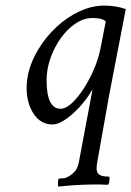

<svg xmlns="http://www.w3.org/2000/svg" viewBox="-20 -445 475 694"><path d="M356.4 -424.8Q399.4 -424.8 434.6 -412.1L375 -103.5L331.1 143.6Q329.1 157.2 329.1 164.1Q329.1 180.2 339.6 186.8Q350.1 193.4 374 193.4Q376 193.4 376 199.2Q376 214.8 371.1 222.7Q367.7 222.7 362.8 222.7Q357.9 222.7 351.1 222.2Q344.7 221.7 339.8 221.7Q335 221.7 332 221.7Q260.7 221.7 190.4 229.5Q190.4 227.1 189.9 224.1Q189.5 221.2 189.5 217.8Q189.5 200.2 194.3 200.2Q203.1 200.2 213.4 198.7Q223.6 197.3 241.7 183.1Q259.8 168.9 264.6 143.6L314.5 -122.1Q307.6 -110.4 299.1 -97.9Q290.5 -85.4 280.3 -72.8Q266.6 -55.7 247.1 -37.6Q227.5 -19.5 207.3 -7.3Q187 4.9 169.9 4.9Q127 4.9 101.6 -33.7Q76.2 -72.3 76.2 -127Q76.2 -196.3 118.2 -266.1Q146.5 -313 185.3 -348.6Q224.1 -384.3 268.6 -404.5Q313 -424.8 356.4 -424.8ZM314.5 -379.9Q282.7 -379.9 252.9 -359.9Q223.1 -339.8 199.7 -307.1Q176.3 -274.4 162.4 -234.6Q148.4 -194.8 148.4 -155.3Q148.4 -51.8 199.2 -51.8Q217.3 -51.8 239 -71.5Q260.7 -91.3 281.7 -123.5Q302.7 -155.8 319.1 -193.6Q335.4 -231.4 342.8 -267.6L362.3 -367.2Q350.6 -379.9 314.5 -379.9Z"/></svg>

Font: Metal
Style: Regular
Weight: 400
Designer: Danh Hong
Version: Version 8.002; ttfautohint (v1.8.3)